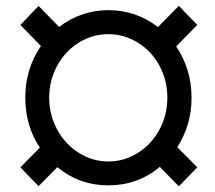

<svg xmlns="http://www.w3.org/2000/svg" viewBox="-20 -638 753 671"><path d="M538.6 -54.7Q460.9 9.8 358.9 9.8Q257.8 9.8 180.2 -53.7L114.7 12.7L51.3 -53.2L119.1 -122.1Q68.4 -198.2 68.4 -296.9Q68.4 -397.5 123 -477.1L51.3 -550.8L114.7 -617.2L186.5 -543.9Q263.7 -602.5 358.9 -602.5Q454.6 -602.5 532.2 -543.5L605 -617.7L669.4 -550.8L595.7 -475.6Q649.4 -396 649.4 -296.9Q649.4 -201.2 599.6 -123.5L669.4 -53.2L605 13.2ZM151.9 -296.9Q151.9 -236.8 179.9 -185.1Q208 -133.3 255.9 -103.5Q303.7 -73.7 358.9 -73.7Q414.1 -73.7 461.9 -103.8Q509.8 -133.8 537.4 -185.3Q564.9 -236.8 564.9 -296.9Q564.9 -356.4 537.4 -408Q509.8 -459.5 461.7 -489Q413.6 -518.6 358.9 -518.6Q303.7 -518.6 255.9 -489.3Q208 -460 179.9 -408.2Q151.9 -356.4 151.9 -296.9Z"/></svg>

Font: SteelSelectRoboto
Style: Roboto-Regular
Weight: 400
Designer: Google
Version: Version 2.137; 2017